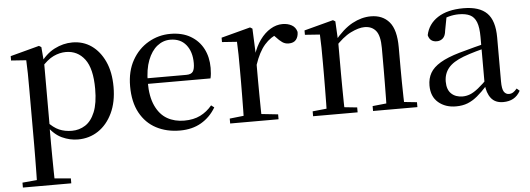

<svg xmlns="http://www.w3.org/2000/svg" viewBox="-51 -684 3009 1091"><g transform="rotate(-5 1453.5 -138.5)"><path d="M39 260V232L150 222H200L315 232V260ZM121 260Q122 223 122.5 182Q123 141 123.5 99.5Q124 58 124 23V-293Q124 -344 123.5 -383.5Q123 -423 121 -459L35 -465V-490L200 -534L213 -526L220 -443L221 -437V-78L220 -67V23Q220 57 220.5 98.5Q221 140 221.5 181.5Q222 223 223 260ZM375 15Q329 15 284.5 -5.5Q240 -26 203 -79H190L205 -103Q240 -65 272.5 -51Q305 -37 345 -37Q387 -37 421.5 -59Q456 -81 476.5 -131Q497 -181 497 -263Q497 -379 456.5 -432.5Q416 -486 349 -486Q314 -486 278.5 -469.5Q243 -453 201 -405L189 -429H199Q238 -486 288 -511.5Q338 -537 390 -537Q452 -537 499 -504Q546 -471 574 -410.5Q602 -350 602 -265Q602 -179 572 -116Q542 -53 491 -19Q440 15 375 15Z M957 15Q881 15 822 -16Q763 -47 729.5 -108.5Q696 -170 696 -260Q696 -346 731 -408Q766 -470 824 -503.5Q882 -537 949 -537Q1017 -537 1064.5 -509Q1112 -481 1136.5 -433.5Q1161 -386 1161 -325Q1161 -289 1155 -265H740V-297H1020Q1048 -297 1058 -312Q1068 -327 1068 -360Q1068 -425 1036 -464.5Q1004 -504 946 -504Q905 -504 871.5 -477.5Q838 -451 818 -399.5Q798 -348 798 -273Q798 -192 822.5 -139.5Q847 -87 889 -63Q931 -39 986 -39Q1039 -39 1077.5 -58Q1116 -77 1145 -112L1162 -99Q1130 -45 1078.5 -15Q1027 15 957 15Z M1244 0V-28L1353 -40H1408L1520 -28V0ZM1323 0Q1324 -25 1324.5 -66Q1325 -107 1325.5 -152Q1326 -197 1326 -230V-295Q1326 -347 1325.5 -385Q1325 -423 1323 -459L1238 -465V-490L1404 -534L1417 -526L1423 -385V-384V-230Q1423 -197 1423.5 -152Q1424 -107 1424.5 -66Q1425 -25 1426 0ZM1423 -319 1398 -374H1418Q1434 -424 1460.5 -460.5Q1487 -497 1520.5 -517Q1554 -537 1589 -537Q1619 -537 1641.5 -524.5Q1664 -512 1671 -485Q1671 -458 1657.5 -441Q1644 -424 1615 -424Q1595 -424 1579 -435Q1563 -446 1545 -466L1522 -489L1565 -487Q1516 -470 1481.5 -430.5Q1447 -391 1423 -319Z M1717 0V-28L1825 -39H1866L1971 -28V0ZM1796 0Q1797 -25 1797.5 -66Q1798 -107 1798.5 -152Q1799 -197 1799 -230V-295Q1799 -346 1798.5 -384.5Q1798 -423 1796 -459L1711 -465V-490L1877 -534L1890 -526L1896 -410V-409V-230Q1896 -197 1896.5 -152Q1897 -107 1897.5 -66Q1898 -25 1899 0ZM2059 0V-28L2165 -39H2207L2312 -28V0ZM2137 0Q2138 -25 2138.5 -65.5Q2139 -106 2139.5 -151Q2140 -196 2140 -230V-352Q2140 -422 2117 -450.5Q2094 -479 2052 -479Q2019 -479 1973 -456.5Q1927 -434 1875 -376L1868 -412H1879Q1934 -480 1987 -508.5Q2040 -537 2093 -537Q2160 -537 2198 -492.5Q2236 -448 2236 -348V-230Q2236 -196 2236.5 -151Q2237 -106 2238 -65.5Q2239 -25 2240 0Z M2531 15Q2471 15 2431 -19Q2391 -53 2391 -116Q2391 -156 2408.5 -187Q2426 -218 2467 -242.5Q2508 -267 2577 -287Q2618 -299 2665 -311Q2712 -323 2752 -333V-308Q2712 -298 2671.5 -286.5Q2631 -275 2599 -263Q2538 -240 2511.5 -207.5Q2485 -175 2485 -130Q2485 -84 2509.5 -61Q2534 -38 2574 -38Q2595 -38 2616 -46Q2637 -54 2664 -75.5Q2691 -97 2728 -135L2738 -86H2711Q2681 -53 2654 -30.5Q2627 -8 2598 3.5Q2569 15 2531 15ZM2801 14Q2755 14 2731.5 -16Q2708 -46 2704 -98V-101V-365Q2704 -421 2692 -451Q2680 -481 2655.5 -493Q2631 -505 2592 -505Q2564 -505 2535.5 -497.5Q2507 -490 2473 -472L2522 -499L2507 -420Q2504 -389 2489.5 -376Q2475 -363 2455 -363Q2415 -363 2406 -402Q2419 -465 2474.5 -501Q2530 -537 2621 -537Q2712 -537 2755 -494Q2798 -451 2798 -355V-104Q2798 -61 2808.5 -45Q2819 -29 2838 -29Q2850 -29 2860 -35Q2870 -41 2883 -56L2899 -42Q2883 -13 2858.5 0.5Q2834 14 2801 14Z"/></g></svg>

Font: Noto Serif TC ExtraLight Medium
Style: Regular
Weight: 500
Version: Version 2.002-H1;hotconv 1.1.0;makeotfexe 2.6.0